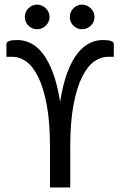

<svg xmlns="http://www.w3.org/2000/svg" viewBox="-20 -822 527 842"><path d="M8.3 0ZM288.1 0H199.2V-178.2Q199.2 -287.6 184.8 -363Q170.4 -438.5 147.2 -485.1Q124 -531.7 95 -552.2Q65.9 -572.8 36.6 -572.8H8.3V-628.9Q8.3 -646.5 56.2 -646.5Q85.9 -646.5 114.3 -632.8Q142.6 -619.1 167.2 -587.6Q191.9 -556.2 211.7 -504.2Q231.4 -452.1 243.7 -375.5Q255.9 -452.1 275.4 -504.2Q294.9 -556.2 319.8 -587.6Q344.7 -619.1 373 -632.8Q401.4 -646.5 431.2 -646.5Q479 -646.5 479 -628.9V-572.8H451.2Q421.9 -572.8 392.8 -552.2Q363.8 -531.7 340.3 -485.1Q316.9 -438.5 302.5 -363Q288.1 -287.6 288.1 -178.2ZM197.3 -747.6Q197.3 -736.3 192.9 -726.6Q188.5 -716.8 180.9 -709.5Q173.3 -702.1 163.3 -698Q153.3 -693.8 142.6 -693.8Q131.3 -693.8 121.6 -698Q111.8 -702.1 104.5 -709.5Q97.2 -716.8 93 -726.6Q88.9 -736.3 88.9 -747.6Q88.9 -758.8 93 -768.6Q97.2 -778.3 104.5 -785.6Q111.8 -793 121.6 -797.4Q131.3 -801.8 142.6 -801.8Q153.3 -801.8 163.3 -797.4Q173.3 -793 180.9 -785.6Q188.5 -778.3 192.9 -768.6Q197.3 -758.8 197.3 -747.6ZM394.5 -747.6Q394.5 -736.3 390.1 -726.6Q385.7 -716.8 378.2 -709.5Q370.6 -702.1 360.6 -698Q350.6 -693.8 339.8 -693.8Q328.6 -693.8 318.8 -698Q309.1 -702.1 301.8 -709.5Q294.4 -716.8 290.3 -726.6Q286.1 -736.3 286.1 -747.6Q286.1 -758.8 290.3 -768.6Q294.4 -778.3 301.8 -785.6Q309.1 -793 318.8 -797.4Q328.6 -801.8 339.8 -801.8Q350.6 -801.8 360.6 -797.4Q370.6 -793 378.2 -785.6Q385.7 -778.3 390.1 -768.6Q394.5 -758.8 394.5 -747.6Z"/></svg>

Font: Carlito
Style: Regular
Weight: 400
Designer: Lukasz Dziedzic
Foundry: tyPoland Lukasz Dziedzic
Version: Version 1.103; Beta1; all basic design good, some composites